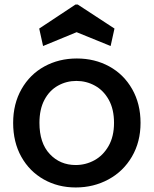

<svg xmlns="http://www.w3.org/2000/svg" viewBox="-20 -818 678 847"><path d="M170 -615 153 -692 313 -798H323L485 -692L468 -615L318 -676ZM314 9Q236 9 173 -26.5Q110 -62 74 -126.5Q38 -191 38 -276Q38 -360 75 -425Q112 -490 176 -525Q240 -560 319 -560Q398 -560 462 -525Q526 -490 563 -425Q600 -360 600 -276Q600 -192 562 -127Q524 -62 458.5 -26.5Q393 9 314 9ZM314 -90Q358 -90 396.5 -111Q435 -132 459 -174Q483 -216 483 -276Q483 -336 460 -377.5Q437 -419 399 -440Q361 -461 317 -461Q273 -461 235.5 -440Q198 -419 176 -377.5Q154 -336 154 -276Q154 -187 199.5 -138.5Q245 -90 314 -90Z"/></svg>

Font: Fz Poppins Med
Style: Regular
Weight: 500
Designer: Ninad Kale (Devanagari), Jonny Pinhorn (Latin)
Foundry: Indian Type Foundry
Version: Vit hóa bi Vntype.Com & FontZin.Com